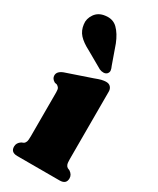

<svg xmlns="http://www.w3.org/2000/svg" viewBox="-189 -788 695 846"><g transform="rotate(30 159.0 -365.0)"><path d="M263 -447.5V-104.5Q263 -85 266 -77Q269 -69 275.5 -65L286 -60.5Q304.5 -48.5 304.5 -29.5Q304.5 0 271 0H55.5Q22.5 0 22.5 -29.5Q22.5 -48.5 41 -60.5L51.5 -65Q58 -69 61 -77Q64 -85 64 -104.5V-328.5Q64 -344.5 60 -350.5Q56 -356.5 48.5 -360.5L38 -362.5Q19.5 -372.5 19.5 -389.5Q19.5 -410.5 48.5 -421.5L177.5 -465.5Q197 -473 208.8 -476Q220.5 -479 233 -479Q247 -479 255 -470Q263 -461 263 -447.5ZM184 -646.5 217.5 -552Q222.5 -541.5 223.8 -532.2Q225 -523 218 -515Q211.5 -508.5 200.8 -508.2Q190 -508 180 -512.5L95 -561Q60 -579 41.5 -599.2Q23 -619.5 19.5 -649.5Q15.5 -676 32.5 -700.8Q49.5 -725.5 83.5 -729.5Q120.5 -734.5 144 -711.2Q167.5 -688 184 -646.5Z"/></g></svg>

Font: Fraunces 72pt S050 Black
Style: Regular
Weight: 900
Version: Version 1.000; ttfautohint (v1.8.3)